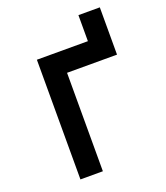

<svg xmlns="http://www.w3.org/2000/svg" viewBox="-171 -1090 1042 1206"><g transform="rotate(-20 350.0 -487.0)"><path d="M156 -800H497V-974H640V-658H306V0H156Z"/></g></svg>

Font: Martian Mono SemiBold
Style: Regular
Weight: 600
Monospace: yes
Designer: Roman Shamin
Foundry: Evil Martians
Version: Version 1.000; ttfautohint (v1.8.4.7-5d5b)